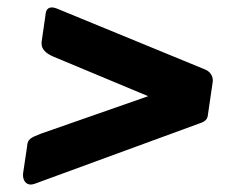

<svg xmlns="http://www.w3.org/2000/svg" viewBox="-20 -610 617 517"><path d="M42 -142C42 -141 42 -140 42 -138C42 -124 50 -113 63 -113C66 -113 69 -114 73 -115L518 -278C533 -283 539 -289 540 -302L553 -391C553 -392 553 -393 553 -394C553 -406 545 -418 532 -423L133 -587C128 -589 124 -590 120 -590C110 -590 104 -584 103 -573L92 -497C92 -495 92 -494 92 -492C92 -478 103 -466 125 -457L379 -351L90 -250C62 -239 54 -235 53 -216Z"/></svg>

Font: Libre Franklin
Style: Bold Italic
Weight: 700
Italic angle: -8°
Designer: Pablo Impallari, Rodrigo Fuenzalida
Foundry: Impallari Type
Version: Version 1.002; ttfautohint (v1.5)